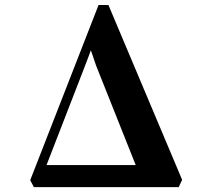

<svg xmlns="http://www.w3.org/2000/svg" viewBox="-20 -768 872 788"><path d="M119 0 104 -28.5 384.5 -747.5H425L727.5 -30L713.5 0ZM171 -90.5H537L374.5 -498.5L353 -561.5L329 -498Z"/></svg>

Font: Merriweather 144pt
Style: Bold
Weight: 700
Version: Version 2.100